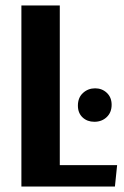

<svg xmlns="http://www.w3.org/2000/svg" viewBox="-20 -680 452 700"><path d="M407 -78 399 0H58V-660H198V-78ZM387 -298Q387 -270 369 -253Q351 -236 324 -236Q298 -236 281 -252Q264 -268 264 -295Q264 -324 282.5 -341Q301 -358 327 -358Q352 -358 369.5 -341.5Q387 -325 387 -298Z"/></svg>

Font: Sansita Medium
Style: Regular
Weight: 500
Designer: Pablo Cosgaya
Foundry: Omnibus-Type
Version: Version 1.006